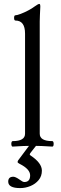

<svg xmlns="http://www.w3.org/2000/svg" viewBox="-20 -745 314 981"><path d="M45 4Q40 4 38.5 -3Q37 -10 38.5 -17Q40 -24 45 -24Q108 -24 108 -62V-573Q108 -640 59 -640Q52 -640 52 -653.5Q52 -667 59 -667Q67 -667 85.5 -674Q104 -681 124 -691.5Q144 -702 157 -712Q175 -725 181 -725Q186 -725 186 -711Q185 -685 184 -669Q183 -653 183 -636V-62Q183 -24 247 -24Q252 -24 253.5 -17Q255 -10 253.5 -3Q252 4 247 4Q219 2 192.5 1Q166 0 146 0Q126 0 99.5 1Q73 2 45 4ZM83 216Q22 216 22 183Q22 158 48 158Q59 158 79 172Q96 185 104 185Q134 185 134 151Q134 119 80 92Q70 87 70 83Q70 78 73 74L132 -5H168L135 37Q132 42 132 44Q132 47 137 50Q194 88 194 127Q194 155 177.5 175Q161 195 135.5 205.5Q110 216 83 216Z"/></svg>

Font: Junicode SmExp
Style: Regular
Weight: 400
Width: 6
Designer: Peter S. Baker
Version: Version 2.205; ttfautohint (v1.8.4)